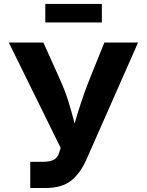

<svg xmlns="http://www.w3.org/2000/svg" viewBox="-20 -940 734 960"><path d="M131.3 0V-130.9H191.4Q229 -130.9 248.5 -141.1Q268.1 -151.4 274.9 -174.3L283.2 -200.7L23.9 -727.5H196.8L277.8 -547.4Q306.2 -484.9 323.5 -428.2Q340.8 -371.6 353 -322.3Q366.7 -370.1 385.3 -427Q403.8 -483.9 429.2 -547.4L502 -727.5H670.4L411.6 -141.1Q380.4 -71.8 334.5 -35.9Q288.6 0 207.5 0ZM489.3 -920.4V-827.6H206.5V-920.4Z"/></svg>

Font: Inter-Bold
Style: Bold
Weight: 700
Designer: Rasmus Andersson
Foundry: rsms
Version: Version 4.000;git-a52131595